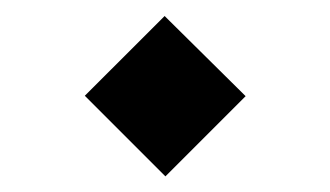

<svg xmlns="http://www.w3.org/2000/svg" viewBox="-20 -360 416 242"><path d="M188.5 -137.7 289.6 -238.8 187.5 -339.8 86.9 -239.3Z"/></svg>

Font: Vazirmatn
Style: Regular
Weight: 400
Designer: Saber Rastikerdar
Foundry: Saber Rastikerdar
Version: Version 33.003;September 2, 2022;FontCreator 14.0.0.2862 64-